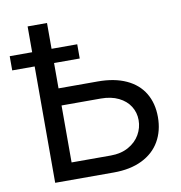

<svg xmlns="http://www.w3.org/2000/svg" viewBox="-103 -781 804 855"><g transform="rotate(-10 299.5 -353.5)"><path d="M579.4 -209.3Q579.4 -147.1 552.1 -99.8Q524.9 -52.5 471.5 -26.2Q418.2 0 343.2 0H78V-707.2H165.7V-76.7H343.2Q389.2 -76.7 423.2 -95.6Q457.2 -114.6 474.8 -145.2Q492.4 -175.8 492.4 -210.6Q492.4 -244.8 474.8 -273Q457.2 -301.1 423.5 -317.7Q389.8 -334.3 343.2 -334.3H143V-411.6H343.2Q418.5 -411.6 471.7 -387.1Q524.9 -362.6 552.1 -317Q579.4 -271.4 579.4 -209.3ZM-23.5 -590.5H281.8V-526.2H-23.5Z"/></g></svg>

Font: Pretendard Variable
Style: Regular
Weight: 400
Designer: Base glyphs from Inter by Rasmus Andersson; Hangul glyphs from Noto Sans CJK(Source Han Sans) by Jang Soo-young and Kang
Foundry: Kil Hyung-jin
Version: Version 1.100;FEAKit 1.0